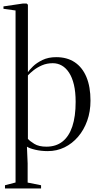

<svg xmlns="http://www.w3.org/2000/svg" viewBox="-28 -839 550 1080"><path d="M0 221V203L59.5 187.5V-780L-8.5 -789.5V-803L100 -819H122L129 -812.5V-433Q137 -445.5 157.5 -465.5Q178 -485.5 210.8 -501.5Q243.5 -517.5 288 -517.5Q349.5 -517.5 392.5 -488.8Q435.5 -460 458.2 -405.5Q481 -351 481 -273Q481 -211.5 462.5 -159.8Q444 -108 411.2 -69.8Q378.5 -31.5 335 -10.2Q291.5 11 241 11Q202.5 11 170 3.2Q137.5 -4.5 123.5 -14L127.5 80V188L203 203V221ZM233 -14Q287 -14 323.5 -42.8Q360 -71.5 378.8 -127.8Q397.5 -184 397.5 -266Q397.5 -321.5 387.8 -362.5Q378 -403.5 360.5 -430.2Q343 -457 319.8 -470.2Q296.5 -483.5 269 -483.5Q235.5 -483.5 208 -471.5Q180.5 -459.5 160.5 -443.5Q140.5 -427.5 129 -415V-58Q139.5 -45.5 165 -29.8Q190.5 -14 233 -14Z"/></svg>

Font: Merriweather 144pt Light
Style: Regular
Weight: 300
Version: Version 2.100